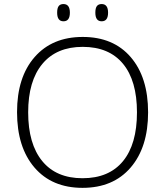

<svg xmlns="http://www.w3.org/2000/svg" viewBox="-20 -905 804 935"><path d="M701.2 -357.9Q701.2 -188 616.2 -89.1Q531.2 9.8 381.8 9.8Q232.9 9.8 147.9 -89.1Q63 -188 63 -358.9Q63 -529.3 148.7 -627.2Q234.4 -725.1 382.8 -725.1Q532.2 -725.1 616.7 -626.7Q701.2 -528.3 701.2 -357.9ZM117.2 -357.9Q117.2 -204.6 185.5 -120.8Q253.9 -37.1 381.8 -37.1Q510.7 -37.1 578.9 -120.1Q647 -203.1 647 -357.9Q647 -512.2 578.9 -594.5Q510.7 -676.8 382.8 -676.8Q255.4 -676.8 186.3 -593.8Q117.2 -510.7 117.2 -357.9ZM258.3 -843.3Q258.3 -865.7 265.9 -875.5Q273.4 -885.3 289.1 -885.3Q320.3 -885.3 320.3 -843.3Q320.3 -801.3 289.1 -801.3Q258.3 -801.3 258.3 -843.3ZM444.3 -843.3Q444.3 -865.7 451.9 -875.5Q459.5 -885.3 475.1 -885.3Q506.3 -885.3 506.3 -843.3Q506.3 -801.3 475.1 -801.3Q444.3 -801.3 444.3 -843.3Z"/></svg>

Font: JBL Sans
Style: Light
Weight: 300
Version: Version 1.10